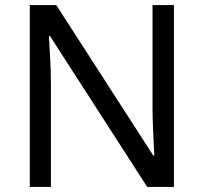

<svg xmlns="http://www.w3.org/2000/svg" viewBox="-20 -734 800 754"><path d="M663 0H558L176 -593H172Q174 -558 177 -506Q180 -454 180 -399V0H97V-714H201L582 -123H586Q585 -139 583.5 -171Q582 -203 580.5 -241Q579 -279 579 -311V-714H663Z"/></svg>

Font: Noto Sans Warang Citi
Style: Regular
Weight: 400
Designer: Mangu Purty
Foundry: Mangu Purty
Version: Version 3.002; ttfautohint (v1.8.4.7-5d5b)